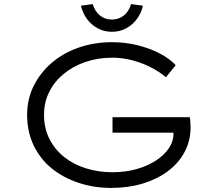

<svg xmlns="http://www.w3.org/2000/svg" viewBox="-20 -912 1057 942"><path d="M526 10Q441 10 365.5 -15Q290 -40 233.5 -86Q177 -132 145 -199Q113 -266 113 -349Q113 -425 145 -490Q177 -555 233.5 -603.5Q290 -652 366 -678.5Q442 -705 530 -705Q597 -705 657.5 -689.5Q718 -674 766 -648.5Q814 -623 842 -592L794 -533Q761 -561 718.5 -582.5Q676 -604 628 -616.5Q580 -629 531 -629Q460 -629 399 -608Q338 -587 292.5 -549.5Q247 -512 221.5 -461Q196 -410 196 -349Q196 -283 222.5 -230.5Q249 -178 295 -141.5Q341 -105 402 -86Q463 -67 532 -67Q594 -67 648.5 -82Q703 -97 744.5 -124Q786 -151 809 -185.5Q832 -220 831 -259L830 -287L849 -261H532V-337H911Q913 -328 913.5 -318.5Q914 -309 914.5 -301Q915 -293 915 -287Q915 -221 885.5 -166Q856 -111 803.5 -72Q751 -33 680.5 -11.5Q610 10 526 10ZM529 -756Q491 -756 459.5 -773Q428 -790 407 -818.5Q386 -847 377 -884L435 -892Q446 -855 471 -835.5Q496 -816 529 -816Q562 -816 587 -835.5Q612 -855 623 -892L681 -884Q673 -847 651.5 -818.5Q630 -790 599 -773Q568 -756 529 -756Z"/></svg>

Font: Lexend Tera Light
Style: Regular
Weight: 300
Designer: Bonnie Shaver-Troup, Thomas Jockin
Foundry: Lexend
Version: Version 1.007